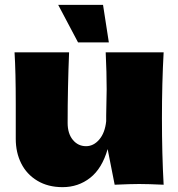

<svg xmlns="http://www.w3.org/2000/svg" viewBox="-20 -762 735 792"><path d="M648 -274Q648 -127 655 0Q591 -3 554 -3Q519 -3 453 0L424 -147Q401 -67 352 -28.5Q303 10 238 10Q178 10 134 -16.5Q90 -43 67.5 -88Q45 -133 45 -189V-333Q45 -466 40 -546H265Q259 -399 259 -255Q259 -211 280.5 -185Q302 -159 335 -159Q366 -159 389.5 -186.5Q413 -214 418 -262V-285Q420 -363 420 -393Q420 -462 416 -546H655Q648 -420 648 -274ZM302 -587 220 -742H405L429 -587Z"/></svg>

Font: Dela Gothic One
Style: Regular
Weight: 400
Designer: aratakana
Foundry: aratakana
Version: Version 1.004